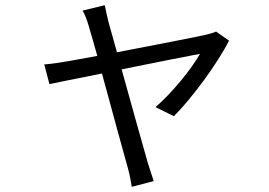

<svg xmlns="http://www.w3.org/2000/svg" viewBox="-20 -632 1040 742"><path d="M385 -612 299 -591C308 -576 316 -556 323 -531C329 -512 341 -469 356 -416C295 -405 248 -396 234 -394C204 -389 179 -385 151 -383L171 -307C198 -313 280 -329 374 -348C413 -205 461 -28 474 17C481 42 486 68 489 90L574 68C568 50 558 19 552 0C539 -44 490 -220 450 -364C589 -392 730 -420 753 -424C719 -364 644 -272 581 -218L652 -183C720 -250 823 -390 865 -475L815 -510C805 -505 789 -501 777 -498C743 -490 573 -457 432 -430C417 -483 405 -526 399 -548C393 -573 388 -595 385 -612Z"/></svg>

Font: Source Han Sans HK
Style: Regular
Weight: 400
Designer: Ryoko NISHIZUKA 西塚涼子 (kana, bopomofo & ideographs); Paul D. Hunt (Latin, Greek & Cyrillic); Sandoll Communications 산돌커뮤니
Foundry: Adobe
Version: Version 2.000;hotconv 1.0.107;makeotfexe 2.5.65593